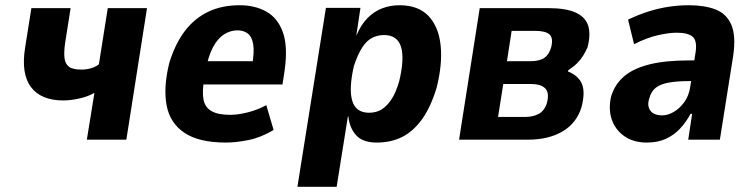

<svg xmlns="http://www.w3.org/2000/svg" viewBox="-20 -534 2881 734"><path d="M312 0 341 -179Q317 -165 283.5 -157.5Q250 -150 222 -150Q137 -150 98.5 -201Q60 -252 76 -352L100 -503H250L229 -370Q224 -336 226.5 -313Q229 -290 243.5 -279Q258 -268 291 -268Q310 -268 327.5 -273Q345 -278 358 -288L392 -503H542L463 0Z M844 11Q741 11 685.5 -26Q630 -63 617 -131Q604 -199 627 -293Q650 -368 687.5 -416.5Q725 -465 777 -489.5Q829 -514 896 -514Q955 -514 998.5 -489.5Q1042 -465 1061.5 -410.5Q1081 -356 1068 -264L1060 -211H737L751 -300H959L943 -280Q953 -335 948 -364.5Q943 -394 927 -406Q911 -418 888 -418Q861 -418 836.5 -402.5Q812 -387 794 -353Q776 -319 765 -261L761 -234Q752 -184 758 -153.5Q764 -123 789 -109Q814 -95 860 -95Q890 -95 927.5 -104.5Q965 -114 998 -132L1026 -37Q977 -8 929.5 1.5Q882 11 844 11Z M1117 180 1226 -504H1358L1342 -397Q1360 -440 1385.5 -465.5Q1411 -491 1442 -502.5Q1473 -514 1507 -514Q1579 -514 1618 -473Q1657 -432 1664.5 -360.5Q1672 -289 1649 -198Q1626 -123 1593 -77.5Q1560 -32 1517.5 -10.5Q1475 11 1420 11Q1366 11 1341 -17.5Q1316 -46 1312 -88L1310 -89L1267 180ZM1391 -103Q1417 -103 1437 -114.5Q1457 -126 1475 -152Q1493 -178 1506 -223Q1527 -310 1513 -355Q1499 -400 1448 -400Q1424 -400 1403 -389.5Q1382 -379 1365 -353Q1348 -327 1333 -282Q1313 -195 1326.5 -149Q1340 -103 1391 -103Z M1735 0 1814 -503H2075Q2143 -503 2180.5 -486Q2218 -469 2228.5 -436Q2239 -403 2226 -353Q2219 -337 2209.5 -321.5Q2200 -306 2186.5 -292.5Q2173 -279 2152 -265L2151 -261Q2191 -245 2204.5 -213.5Q2218 -182 2203 -124Q2184 -63 2130.5 -31.5Q2077 0 1997 0ZM1884 -87H1989Q2018 -87 2040 -99Q2062 -111 2071 -141Q2081 -180 2064 -196.5Q2047 -213 2009 -213H1904ZM1918 -300H2007Q2042 -300 2060.5 -312.5Q2079 -325 2087 -353Q2096 -388 2081 -402Q2066 -416 2026 -416H1936Z M2453 11Q2401 11 2366 -14Q2331 -39 2318 -79.5Q2305 -120 2317 -168Q2332 -214 2367.5 -243.5Q2403 -273 2463.5 -288Q2524 -303 2613 -303H2656L2645 -224H2615Q2570 -224 2538 -218.5Q2506 -213 2487.5 -199Q2469 -185 2462 -157Q2453 -130 2466 -111.5Q2479 -93 2512 -93Q2533 -93 2555.5 -106Q2578 -119 2596 -143.5Q2614 -168 2619 -204L2639 -333Q2646 -378 2628 -393.5Q2610 -409 2567 -409Q2538 -409 2495.5 -399.5Q2453 -390 2404 -365L2381 -459Q2423 -479 2462 -491Q2501 -503 2538.5 -508.5Q2576 -514 2614 -514Q2673 -514 2715 -498Q2757 -482 2775.5 -440Q2794 -398 2783 -321L2732 0H2611L2626 -99H2620Q2603 -67 2579.5 -42Q2556 -17 2525 -3Q2494 11 2453 11Z"/></svg>

Font: Nunito Sans 7pt Condensed ExtraBold
Style: Italic
Weight: 800
Width: 3
Italic angle: -9°
Designer: Vernon Adams
Foundry: Vernon Adams
Version: Version 3.101;gftools[0.9.27]